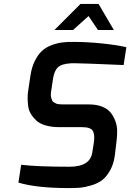

<svg xmlns="http://www.w3.org/2000/svg" viewBox="-20 -952 665 980"><path d="M258 -799 391 -932H483L561 -799H480L432 -870L353 -799ZM74 -20 88 -111Q169 -101 335 -101Q440 -101 451 -174L459 -224Q465 -264 454 -283.5Q443 -303 399 -303H284Q243 -303 212.5 -312Q182 -321 165 -337Q148 -353 137 -371.5Q126 -390 123.5 -413Q121 -436 121 -453.5Q121 -471 124 -490L135 -563Q141 -607 157 -639.5Q173 -672 193 -691Q213 -710 242 -721Q271 -732 299 -735.5Q327 -739 362 -738Q426 -738 503 -730Q580 -722 625 -711L611 -620Q402 -629 369 -629Q312 -631 285 -615.5Q258 -600 250 -546L243 -499Q240 -484 239.5 -472.5Q239 -461 241.5 -452.5Q244 -444 246.5 -438.5Q249 -433 256 -429Q263 -425 267.5 -423Q272 -421 282.5 -420Q293 -419 299.5 -419Q306 -419 318 -419H435Q473 -419 501.5 -407.5Q530 -396 545 -377Q560 -358 569 -333.5Q578 -309 578 -283.5Q578 -258 575 -233L567 -166Q562 -119 543.5 -85Q525 -51 502.5 -33.5Q480 -16 446.5 -6Q413 4 389 6Q365 8 332 8Q167 8 74 -20Z"/></svg>

Font: Exo
Style: DemiBoldItalic
Weight: 600
Designer: Natanael Gama
Version: Version 1